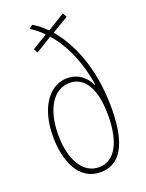

<svg xmlns="http://www.w3.org/2000/svg" viewBox="-145 -829 689 909"><g transform="rotate(-20 199.5 -374.0)"><path d="M135 -757 116 -743C136 -731 160 -713 179 -692L102 -645L114 -625L195 -675C263 -599 303 -492 318 -389H315C302 -420 265 -463 203 -463C115 -463 46 -375 46 -225C46 -107 89 10 202 10C295 10 353 -69 353 -259C353 -423 310 -578 217 -687L301 -737L289 -758L201 -704C182 -724 160 -742 135 -757ZM206 -438C279 -438 326 -370 326 -232C326 -102 285 -15 202 -15C118 -15 72 -105 72 -225C72 -353 124 -438 206 -438Z"/></g></svg>

Font: Noto Sans Arabic UI XCn Th
Style: Regular
Weight: 100
Width: 2
Designer: Monotype Design Team, Nadine Chahine and Nizar Qandah
Foundry: Monotype Imaging Inc.
Version: Version 2.010